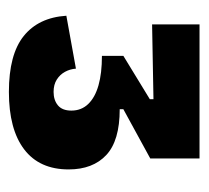

<svg xmlns="http://www.w3.org/2000/svg" viewBox="-38 -680 458 421"><g transform="rotate(90 190.5 -470.0)"><path d="M182 -261Q100 -261 59.5 -293.5Q19 -326 15 -387L131 -408Q132 -395 138 -384Q144 -373 155 -366Q166 -359 182 -359Q200 -359 211.5 -368.5Q223 -378 223 -398Q223 -420 208.5 -435Q194 -450 167.5 -457.5Q141 -465 103 -465V-512L198 -570V-578L34 -575V-679H328V-571L220 -512V-504Q289 -504 320.5 -474.5Q352 -445 352 -392Q352 -328 308 -294.5Q264 -261 182 -261Z"/></g></svg>

Font: Bricolage Grotesque SemiCondensed ExtraBold
Style: Regular
Weight: 800
Width: 4
Designer: Mathieu Triay
Foundry: Atelier Triay
Version: Version 1.001;gftools[0.9.33.dev8+g029e19f]